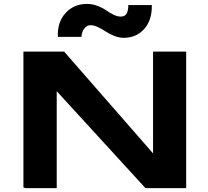

<svg xmlns="http://www.w3.org/2000/svg" viewBox="-20 -965 1065 985"><path d="M100.1 -700.2H309.1L765.1 -178.2V-700.2H935.1V0H726.1L271 -497.1V0H109.9L100.1 -3.9ZM276.9 -775.9Q273.4 -850.6 315.9 -897.7Q358.4 -944.8 426.8 -944.8Q454.6 -944.8 481 -934.6Q507.3 -924.3 524.2 -912.4Q541 -900.4 561.3 -890.1Q581.5 -879.9 599.1 -879.9Q620.1 -879.9 629.2 -894.5Q638.2 -909.2 638.2 -939H758.8Q760.7 -863.3 720.5 -817.1Q680.2 -771 613.8 -771Q590.3 -771 565.2 -781.2Q540 -791.5 522.2 -803.5Q504.4 -815.4 482.9 -825.7Q461.4 -835.9 444.8 -835.9Q426.8 -835.9 413.1 -819.6Q399.4 -803.2 397.9 -775.9Z"/></svg>

Font: Messapia Bold
Style: Regular
Weight: 400
Designer: Luca Marsano
Foundry: Collletttivo
Version: Version 1.000;FEAKit 1.0